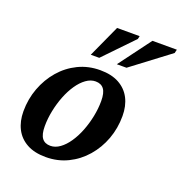

<svg xmlns="http://www.w3.org/2000/svg" viewBox="-127 -801 877 924"><g transform="rotate(20 311.5 -339.0)"><path d="M311 -471Q369 -471 408 -449.5Q447 -428 466.8 -389.5Q486.5 -351 486.5 -300Q486.5 -237 465.8 -181Q445 -125 407.2 -81.5Q369.5 -38 318.2 -13Q267 12 206 12Q148 12 109 -9.5Q70 -31 50.2 -69.5Q30.5 -108 30.5 -159Q30.5 -221.5 51.5 -277.8Q72.5 -334 110 -377.5Q147.5 -421 198.8 -446Q250 -471 311 -471ZM208.5 -46.5Q233.5 -46.5 257 -63.5Q280.5 -80.5 300.2 -109.5Q320 -138.5 334.5 -175.5Q349 -212.5 357.2 -253Q365.5 -293.5 365.5 -332.5Q365.5 -374.5 351.2 -393.5Q337 -412.5 308.5 -412.5Q283.5 -412.5 260 -395.5Q236.5 -378.5 216.8 -349.5Q197 -320.5 182.5 -283.5Q168 -246.5 159.8 -206Q151.5 -165.5 151.5 -126.5Q151.5 -84.5 165.8 -65.5Q180 -46.5 208.5 -46.5ZM375.5 -525 498 -689.5H623L618.5 -671L425 -525ZM242 -525 317 -689.5H432.5L429 -674L285.5 -525Z"/></g></svg>

Font: Newsreader SemiBold
Style: Italic
Weight: 600
Italic angle: -17°
Designer: Hugues Gentile
Foundry: Production Type
Version: Version 1.003